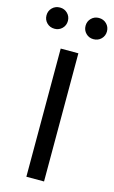

<svg xmlns="http://www.w3.org/2000/svg" viewBox="-151 -945 594 997"><g transform="rotate(15 146.5 -447.0)"><path d="M42 -894Q66 -894 82.5 -877.5Q99 -861 99 -837Q99 -813 82.5 -796.5Q66 -780 42 -780Q17 -780 0.5 -796.5Q-16 -813 -16 -837Q-16 -861 0.5 -877.5Q17 -894 42 -894ZM251 -894Q276 -894 292.5 -877.5Q309 -861 309 -837Q309 -813 292.5 -796.5Q276 -780 251 -780Q227 -780 210.5 -796.5Q194 -813 194 -837Q194 -861 210.5 -877.5Q227 -894 251 -894ZM195 -689V0H100V-689Z"/></g></svg>

Font: Fira Sans
Style: Regular
Weight: 400
Designer: Carrois Corporate & Edenspiekermann AG
Foundry: Carrois Corporate GbR & Edenspiekermann AG
Version: Version 4.106;PS 004.106;hotconv 1.0.70;makeotf.lib2.5.58329